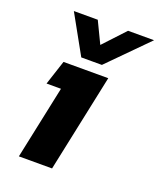

<svg xmlns="http://www.w3.org/2000/svg" viewBox="-133 -791 728 875"><g transform="rotate(20 231.0 -354.0)"><path d="M177 -521 73 -708H189L239 -604L336 -708H462L277 -521ZM64 0 139 -355H69L108 -474H325L225 0Z"/></g></svg>

Font: Kanit SemiBold
Style: Italic
Weight: 600
Italic angle: -12°
Designer: Katatrad Team
Foundry: CadsonDemak
Version: Version 2.000; ttfautohint (v1.8.3)